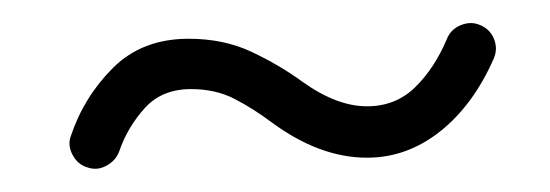

<svg xmlns="http://www.w3.org/2000/svg" viewBox="-20 -685 470 164"><path d="M54.7 -542Q46.4 -544.4 42 -552.7Q37.6 -561 40.5 -568.8Q51.8 -602.5 76.7 -627.2Q101.6 -651.9 141.1 -651.9Q171.4 -651.9 195.1 -640.6Q218.8 -629.4 238.3 -615.2Q267.6 -594.2 293.5 -594.2Q317.9 -594.2 334.5 -610.4Q351.1 -626.5 361.8 -651.9Q365.2 -660.2 373.8 -663.6Q382.3 -667 390.1 -663.6Q398.4 -660.2 401.9 -651.9Q405.3 -643.6 401.9 -635.3Q384.3 -595.2 356 -572.8Q327.6 -550.3 293.5 -550.3Q252.9 -550.3 211.9 -580.6Q196.3 -592.3 180.2 -600.6Q164.1 -608.9 143.1 -608.9Q118.2 -608.9 103.5 -592.5Q88.9 -576.2 82 -556.2Q79.1 -547.9 71 -543.5Q63 -539.1 54.7 -542Z"/></svg>

Font: Mikhak-DS2-FD Light
Style: Regular
Weight: 300
Designer: Amin Abedi
Version: Version 3.2